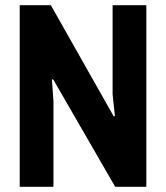

<svg xmlns="http://www.w3.org/2000/svg" viewBox="-20 -720 640 740"><path d="M185 -414H180L186 -331V0H56V-700H176L418 -272H423L414 -356V-700H544V0H424Z"/></svg>

Font: PT Mono
Style: Bold
Weight: 700
Monospace: yes
Designer: A.Korolkova, I.Chaeva
Foundry: ParaType Ltd
Version: Version 1.000 OFL